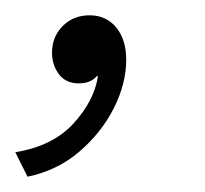

<svg xmlns="http://www.w3.org/2000/svg" viewBox="-71 -102 268 251"><path d="M46 -82Q68 -82 81 -66Q94 -50 94 -24Q94 7 78 39Q62 71 33 96Q4 121 -35 129L-51 97Q-2 89 25 59.5Q52 30 57 -2L56 -3Q48 7 32 7Q15 7 6 -5Q-3 -17 -3 -33Q-3 -54 11 -68Q25 -82 46 -82Z"/></svg>

Font: Prodigy Sans Light
Style: Italic
Weight: 300
Italic angle: -13°
Designer: Wei Huang
Foundry: Wei Huang
Version: Version 1.003; ttfautohint (v1.8.3)